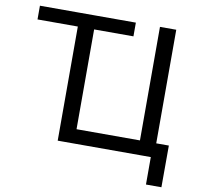

<svg xmlns="http://www.w3.org/2000/svg" viewBox="-93 -824 1102 1076"><g transform="rotate(10 458.0 -286.0)"><path d="M47.9 -649.4V-727.5H593.8V-649.4ZM823.7 0H277.3V-727.5H370.1V-81.5H731V-727.5H823.7ZM807.1 156.2V0H770.5V-81.1H895.5L895 156.2Z"/></g></svg>

Font: Adwaita Sans
Style: Regular
Weight: 400
Designer: Rasmus Andersson
Foundry: rsms
Version: Version 4.001;git-9221beed3